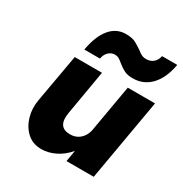

<svg xmlns="http://www.w3.org/2000/svg" viewBox="-174 -875 971 1019"><g transform="rotate(30 311.5 -365.0)"><path d="M306 -742Q346 -742 368 -729.5Q390 -717 409 -704Q421 -694 433.5 -687Q446 -680 464 -680Q490 -680 507.5 -695Q525 -710 530 -736H623Q608 -650 563.5 -603Q519 -556 453 -556Q421 -556 401.5 -566Q382 -576 367 -588Q353 -599 340.5 -608.5Q328 -618 310 -618Q288 -618 271.5 -602Q255 -586 251 -560H155Q171 -649 209.5 -695.5Q248 -742 306 -742ZM251 -226Q235 -132 314 -132Q348 -132 372 -152Q396 -172 405 -207L456 -500H623L536 0H369L381 -69Q347 -29 305 -8.5Q263 12 221 12Q168 12 133 -20Q98 -52 83.5 -102Q69 -152 79 -206L131 -500H298Z"/></g></svg>

Font: Overused Grotesk ExtraBold
Style: Italic
Weight: 800
Italic angle: -10°
Version: Version 0.003